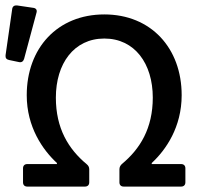

<svg xmlns="http://www.w3.org/2000/svg" viewBox="-40 -688 808 708"><path d="M4.9 -654.3 -19.5 -484.4C-20.5 -474.6 -16.6 -468.8 -6.8 -466.8L30.3 -459C40 -457 45.9 -461.9 48.8 -470.7L94.7 -641.6C97.7 -652.3 91.8 -658.2 82 -659.2L22.5 -668C12.7 -668.9 5.9 -664.1 4.9 -654.3ZM44.9 -67.4V-15.6C44.9 -5.9 50.8 0 60.5 0H273.4C283.2 0 289.1 -5.9 289.1 -15.6V-63.5C289.1 -71.3 286.1 -77.1 280.3 -82C211.9 -138.7 166 -214.8 166 -328.1C166 -453.1 232.4 -545.9 344.7 -545.9C457 -545.9 523.4 -453.1 523.4 -328.1C523.4 -214.8 476.6 -138.7 409.2 -83C403.3 -77.1 400.4 -71.3 400.4 -63.5V-15.6C400.4 -5.9 406.2 0 416 0H627.9C637.7 0 643.6 -5.9 643.6 -15.6V-67.4C643.6 -77.1 637.7 -83 627.9 -83H519.5V-86.9C572.3 -135.7 629.9 -219.7 629.9 -336.9C629.9 -510.7 516.6 -634.8 344.7 -634.8C171.9 -634.8 58.6 -510.7 58.6 -336.9C58.6 -219.7 117.2 -135.7 169.9 -86.9V-83H60.5C50.8 -83 44.9 -77.1 44.9 -67.4Z"/></svg>

Font: Ed Sans Neue Medium
Style: Regular
Weight: 500
Designer: Stephen Hutchings
Version: Version 1.004;PS 001.004;hotconv 1.0.88;makeotf.lib2.5.64775